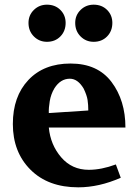

<svg xmlns="http://www.w3.org/2000/svg" viewBox="-20 -787 585 822"><path d="M35 -256Q35 -374 101.5 -444.5Q168 -515 282 -515Q398 -515 457.5 -436Q517 -357 517 -241H189Q196 -167 242 -113.5Q288 -60 360 -60Q414 -60 476 -83L497 -26Q404 15 315 15Q186 15 110.5 -60.5Q35 -136 35 -256ZM189 -303 358 -314Q358 -338 355 -358.5Q352 -379 338 -408Q313 -450 279 -450Q239 -450 213 -409Q198 -384 193 -354Q188 -324 189 -303ZM102 -689Q102 -722 125 -744.5Q148 -767 181 -767Q216 -767 238.5 -744.5Q261 -722 261 -689Q261 -654 238.5 -631Q216 -608 181 -608Q148 -608 125 -631Q102 -654 102 -689ZM302 -689Q302 -722 325 -744.5Q348 -767 381 -767Q416 -767 438.5 -744.5Q461 -722 461 -689Q461 -654 438.5 -631Q416 -608 381 -608Q348 -608 325 -631Q302 -654 302 -689Z"/></svg>

Font: Volkhov
Style: Bold
Weight: 700
Designer: Cyreal (www.cyreal.org)
Foundry: Cyreal (www.cyreal.org)
Version: Version 1.010